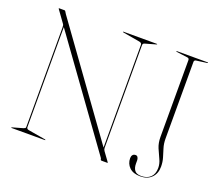

<svg xmlns="http://www.w3.org/2000/svg" viewBox="-118 -868 1194 1044"><g transform="rotate(20 479.0 -346.0)"><path d="M232 -2Q232 0 229 0H37Q34 0 34 -2Q34 -2.5 38 -4L98 -21Q105 -23.5 107.5 -25.5Q110 -27.5 110 -34V-608Q110 -616.5 109 -620.8Q108 -625 101 -634L57 -695Q55 -698.5 55 -699Q55 -700 58 -700H88Q92 -700 94 -696Q96 -692 102 -683L543 -71V-666Q543 -676 529 -679L431 -696Q427 -697.5 427 -698Q427 -700 430 -700H622Q625 -700 625 -698Q625 -697.5 621 -696L561 -679Q549 -676.5 549 -666V-71Q549 -62.5 555 -54L587 -10Q593 -2 593 -1Q593 0 589 0H559Q551 0 551 -6Q551 -9.5 547 -15L116 -612.5V-34Q116 -23.5 128 -21L228 -4Q232 -2.5 232 -2ZM872.5 -80Q872.5 -40 848.5 -16Q824.5 8 783.5 8Q742.5 8 720.5 -13.2Q698.5 -34.5 698.5 -66.5Q698.5 -78 704.2 -85.2Q710 -92.5 721.5 -92.5Q730 -92.5 734.2 -84.8Q738.5 -77 738.5 -68.5V-49Q738.5 -24.5 749.5 -10Q760.5 4.5 788 4.5Q821 4.5 840.8 -14.2Q860.5 -33 860.5 -68Q860.5 -93 848.8 -117.2Q837 -141.5 825.5 -169Q814 -196.5 814 -231V-675.5Q814 -686 803.5 -687.5L739 -696Q736 -696.5 736 -698Q736 -700 739 -700H916Q919 -700 919 -698Q919 -696.5 916 -696L853.5 -687.5Q843 -686 843 -675.5V-232Q843 -203.5 850.5 -179.2Q858 -155 865.2 -131.2Q872.5 -107.5 872.5 -80Z"/></g></svg>

Font: Fraunces 144pt Thin
Style: Regular
Weight: 100
Version: Version 1.000;[f99f86859]